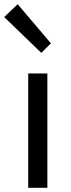

<svg xmlns="http://www.w3.org/2000/svg" viewBox="-42 -892 337 912"><path d="M92 0H183V-543H92ZM154 -641 200 -686 42 -872 -22 -811Z"/></svg>

Font: Noto Sans Mono CJK JP Regular
Style: Regular
Weight: 400
Designer: Ryoko NISHIZUKA (kana & ideographs); Paul D. Hunt (Latin, Greek & Cyrillic); Wenlong ZHANG (bopomofo); Sandoll Communica
Foundry: Adobe Systems Incorporated
Version: Version 1.004;PS 1.004;hotconv 1.0.82;makeotf.lib2.5.63406